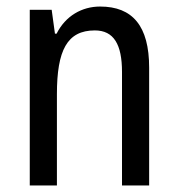

<svg xmlns="http://www.w3.org/2000/svg" viewBox="-20 -567 545 587"><path d="M286 -547C230 -547 180 -518 153 -464H148L138 -537H71V0H154V-279C154 -413 185 -474 270 -474C328 -474 353 -431 353 -347V0H436V-360C436 -488 385 -547 286 -547Z"/></svg>

Font: Noto Sans Lao Looped Condensed
Style: Regular
Weight: 400
Width: 3
Designer: Mark Frömberg, Ben Mitchell
Foundry: The Fontpad Ltd
Version: Version 1.003